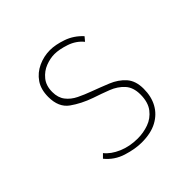

<svg xmlns="http://www.w3.org/2000/svg" viewBox="-116 -476 576 576"><g transform="rotate(-45 172.0 -187.5)"><path d="M171 8Q143 8 109.5 -2.5Q76 -13 54 -40L66 -52Q81 -33 109 -21Q137 -9 171 -9Q195 -9 217.5 -17Q240 -25 255 -44.5Q270 -64 270 -97Q270 -127 254 -144.5Q238 -162 213.5 -171.5Q189 -181 162 -190Q125 -203 97 -223Q69 -243 69 -287Q69 -319 83.5 -340Q98 -361 122 -372Q146 -383 172 -383Q195 -383 224 -373Q253 -363 275 -339L264 -326Q247 -347 220 -356Q193 -365 173 -365Q155 -365 135.5 -357.5Q116 -350 102 -333Q88 -316 88 -289Q88 -265 100 -249.5Q112 -234 131.5 -224.5Q151 -215 173 -207Q200 -197 227 -186Q254 -175 271.5 -155.5Q289 -136 289 -102Q289 -69 275.5 -44.5Q262 -20 236 -6Q210 8 171 8Z"/></g></svg>

Font: Josefin Sans Thin Thin
Style: Regular
Weight: 250
Version: Version 2.001